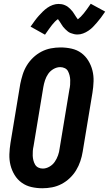

<svg xmlns="http://www.w3.org/2000/svg" viewBox="-20 -996 581 1024"><path d="M206 8Q176 8 147.5 1.5Q119 -5 96 -21.5Q73 -38 58 -62.5Q43 -87 36 -115Q29 -143 30 -173Q31 -203 36 -234L88 -548Q93 -573 101 -598.5Q109 -624 123 -647Q137 -670 157 -689Q177 -708 201 -720.5Q225 -733 251 -738Q277 -743 303 -743Q333 -743 362 -736.5Q391 -730 413.5 -713.5Q436 -697 451 -672.5Q466 -648 473 -620Q480 -592 479 -562Q478 -532 473 -501L421 -187Q417 -162 408.5 -136.5Q400 -111 386 -88Q372 -65 352 -46Q332 -27 308 -14.5Q284 -2 258 3Q232 8 206 8ZM208 -97Q226 -97 243.5 -107Q261 -117 272 -133Q283 -149 289.5 -167.5Q296 -186 298 -204L350 -518Q353 -531 354 -544Q355 -557 354.5 -569.5Q354 -582 351 -594Q348 -606 342.5 -616.5Q337 -627 325.5 -632.5Q314 -638 301 -638Q283 -638 265.5 -628Q248 -618 237 -602Q226 -586 220 -567.5Q214 -549 211 -531L159 -217Q156 -204 155 -191Q154 -178 154.5 -165.5Q155 -153 158 -141Q161 -129 167 -118.5Q173 -108 184 -102.5Q195 -97 208 -97ZM220 -811 143 -854Q155 -871 166 -886Q177 -901 187.5 -912.5Q198 -924 208.5 -934.5Q219 -945 232.5 -954.5Q246 -964 261.5 -969.5Q277 -975 292 -975Q301 -975 309.5 -973.5Q318 -972 327 -968Q336 -964 342 -959.5Q348 -955 355 -948Q362 -941 367.5 -934Q373 -927 376.5 -920.5Q380 -914 385.5 -906.5Q391 -899 395 -893Q411 -905 427 -925Q443 -945 464 -976L541 -934Q529 -916 518 -901.5Q507 -887 496.5 -875Q486 -863 476 -852.5Q466 -842 452 -832.5Q438 -823 423 -817.5Q408 -812 393 -812Q384 -812 375 -814Q366 -816 357 -819.5Q348 -823 342 -828Q336 -833 329 -839.5Q322 -846 316.5 -853Q311 -860 307.5 -866.5Q304 -873 298 -881.5Q292 -890 289 -894Q273 -883 257.5 -863Q242 -843 220 -811Z"/></svg>

Font: Iosevka Curly Slab Extrabold
Style: Italic
Weight: 800
Italic angle: -9°
Monospace: yes
Designer: Belleve Invis
Foundry: Belleve Invis
Version: Version 22.1.2; ttfautohint (v1.8.4)